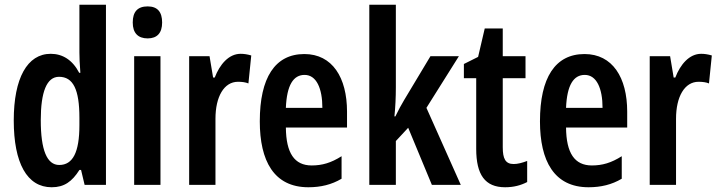

<svg xmlns="http://www.w3.org/2000/svg" viewBox="-20 -780 3032 810"><path d="M198 10C251 10 284 -14 315 -63H322L337 0H427V-760H315V-559C315 -538 316 -511 319 -473H314C286 -527 244 -553 194 -553C95 -553 38 -450 38 -272C38 -92 94 10 198 10ZM230 -84C178 -84 152 -147 152 -273C152 -392 177 -456 229 -456C289 -456 315 -402 315 -283V-252C315 -137 287 -84 230 -84Z M603 -753C560 -753 540 -730 540 -685C540 -641 562 -618 603 -618C643 -618 664 -641 664 -685C664 -729 645 -753 603 -753ZM657 -543H546V0H657Z M995 -553C945 -553 907 -508 886 -453H879L864 -543H778V0H889V-279C889 -372 925 -435 984 -435C1001 -435 1016 -433 1028 -428L1040 -546C1023 -551 1009 -553 995 -553Z M1264 -552C1140 -552 1076 -452 1076 -268C1076 -102 1135 10 1281 10C1333 10 1379 -1 1421 -26V-121C1377 -93 1339 -82 1295 -82C1222 -82 1187 -134 1186 -242H1444V-309C1444 -453 1382 -552 1264 -552ZM1265 -464C1315 -464 1340 -407 1340 -325H1186C1190 -422 1218 -464 1265 -464Z M1650 -412V-760H1538V0H1650V-185L1702 -241L1802 0H1924L1779 -325L1916 -543H1796L1685 -358C1673 -338 1660 -314 1648 -289H1644C1648 -328 1650 -369 1650 -412Z M2147 -88C2112 -88 2101 -111 2101 -159V-450H2197V-543H2101V-660H2025L1997 -540L1937 -510V-450H1989V-152C1989 -43 2026 10 2111 10C2147 10 2177 2 2204 -12V-101C2183 -93 2164 -88 2147 -88Z M2446 -552C2322 -552 2258 -452 2258 -268C2258 -102 2317 10 2463 10C2515 10 2561 -1 2603 -26V-121C2559 -93 2521 -82 2477 -82C2404 -82 2369 -134 2368 -242H2626V-309C2626 -453 2564 -552 2446 -552ZM2447 -464C2497 -464 2522 -407 2522 -325H2368C2372 -422 2400 -464 2447 -464Z M2938 -553C2888 -553 2850 -508 2829 -453H2822L2807 -543H2721V0H2832V-279C2832 -372 2868 -435 2927 -435C2944 -435 2959 -433 2971 -428L2983 -546C2966 -551 2952 -553 2938 -553Z"/></svg>

Font: Noto Sans Myanmar UI ExtraCondensed SemiBold
Style: Regular
Weight: 600
Width: 2
Designer: Monotype Design Team
Foundry: Monotype Imaging Inc.
Version: Version 2.103